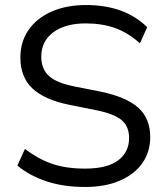

<svg xmlns="http://www.w3.org/2000/svg" viewBox="-20 -734 663 763"><path d="M318 9Q233 9 166 -13Q99 -35 49 -76L79 -142Q132 -102 187 -83Q242 -64 318 -64Q407 -64 450 -97Q493 -130 493 -185Q493 -232 463 -257Q433 -282 358 -297L253 -318Q156 -338 108.5 -383Q61 -428 61 -505Q61 -568 93.5 -615Q126 -662 185 -688Q244 -714 322 -714Q475 -714 565 -626L536 -562Q489 -604 437.5 -622.5Q386 -641 321 -641Q239 -641 191.5 -605.5Q144 -570 144 -509Q144 -460 174 -432.5Q204 -405 273 -391L379 -370Q481 -349 529 -306.5Q577 -264 577 -189Q577 -130 545.5 -85.5Q514 -41 456 -16Q398 9 318 9Z"/></svg>

Font: Winston
Style: Regular
Weight: 400
Designer: Original fonts by Vernon Adams / Changes by Cristiano Sobral
Foundry: Original fonts by Vernon Adams / Changes by Cristiano Sobral
Version: Version 2.503;July 17, 2020;FontCreator 13.0.0.2655 64-bit